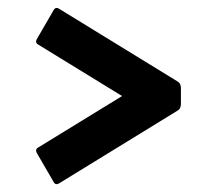

<svg xmlns="http://www.w3.org/2000/svg" viewBox="-20 -497 540 483"><path d="M287.1 -255.4 76.2 -384.8Q70.8 -387.7 70.8 -392.6Q70.8 -395.5 72.8 -398.9L114.7 -471.2Q117.7 -477.1 122.6 -477.1Q125 -477.1 128.4 -475.1L426.8 -292Q431.6 -289.1 433.3 -284.9Q435.1 -280.8 435.1 -275.4V-235.4Q435.1 -230 433.3 -225.8Q431.6 -221.7 426.8 -218.8L128.4 -35.6Q125 -33.7 122.6 -33.7Q117.7 -33.7 114.7 -39.6L72.8 -111.8Q70.8 -115.2 70.8 -118.2Q70.8 -123 76.2 -126Z"/></svg>

Font: Fascinate Inline
Style: Regular
Weight: 900
Designer: Astigmatic (AOETI)
Foundry: Astigmatic (AOETI)
Version: Version 1.000